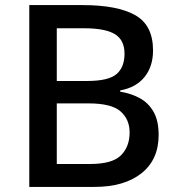

<svg xmlns="http://www.w3.org/2000/svg" viewBox="-20 -734 696 754"><path d="M304 -714Q441 -714 511 -674.5Q581 -635 581 -536Q581 -473 547.5 -431.5Q514 -390 452 -379V-374Q495 -367 529 -348.5Q563 -330 583 -295Q603 -260 603 -204Q603 -107 535.5 -53.5Q468 0 351 0H95V-714ZM322 -416Q406 -416 437.5 -443Q469 -470 469 -523Q469 -577 431 -600Q393 -623 310 -623H203V-416ZM203 -328V-90H334Q421 -90 455 -124Q489 -158 489 -214Q489 -265 453.5 -296.5Q418 -328 327 -328Z"/></svg>

Font: Noto Sans Tangsa Medium
Style: Regular
Weight: 500
Version: Version 1.504